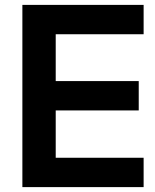

<svg xmlns="http://www.w3.org/2000/svg" viewBox="-20 -765 635 785"><path d="M71.5 -745H567.2V-625H207.8V-433.5H547.2V-313.5H207.8V-120H567.2V0H71.5Z"/></svg>

Font: Trafiko Sans Variable
Style: Regular
Weight: 400
Designer: Gumpita Rahayu / Trafiko
Foundry: Tokotype / Trafiko
Version: Version 0.001;FEAKit 1.0